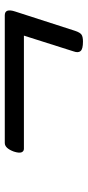

<svg xmlns="http://www.w3.org/2000/svg" viewBox="198 -716 367 803"><g transform="rotate(-90 381.5 -314.5)"><path d="M609 -151Q578 -151 569.5 -161Q561 -171 568 -190L634 -398H161Q150 -398 146 -408Q142 -418 149 -440Q163 -478 185 -478H719Q749 -478 735 -435L654 -184Q647 -163 638 -157Q629 -151 609 -151Z"/></g></svg>

Font: Playwrite DK Loopet
Style: Regular
Weight: 400
Designer: Veronika Burian, José Scaglione
Foundry: TypeTogether
Version: Version 1.002